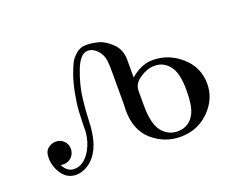

<svg xmlns="http://www.w3.org/2000/svg" viewBox="-80 -582 911 733"><g transform="rotate(-20 375.0 -215.5)"><path d="M41 -85.9Q41 -111.8 55.9 -123.3Q70.8 -134.8 86.9 -134.8Q106 -134.8 119.4 -121.8Q132.8 -108.9 132.8 -88.9Q132.8 -70.8 119.9 -56.9Q106.9 -43 85.9 -43Q79.1 -43 75.2 -43.9Q91.3 -11.7 120.1 -12.2Q153.3 -12.2 178.2 -46.6Q203.1 -81.1 208 -129.9Q208 -132.8 208.5 -160.4Q209 -188 210.4 -213.4Q211.9 -238.8 219 -278.3Q226.1 -317.9 237.8 -352.1Q247.6 -378.9 255.4 -395Q263.2 -411.1 281 -426.5Q298.8 -441.9 322 -441.9Q345.2 -441.9 371.6 -435.1Q397.9 -428.2 424.6 -402.1Q451.2 -376 451.2 -335V-263.2Q496.1 -301.3 542 -300.8Q606 -300.8 656.5 -256.3Q707 -211.9 707 -145Q707 -83 659.9 -35.9Q612.8 11.2 542 11.2Q479 11.2 429.4 -31.5Q379.9 -74.2 379.9 -155.8Q379.9 -159.7 380.4 -168.2Q380.9 -176.8 380.9 -181.2V-327.1Q380.9 -336.9 378.9 -356.9Q376 -381.8 358.9 -400.4Q341.8 -418.9 320.8 -418.9Q290 -418.9 268.6 -363Q247.1 -307.1 241 -255.1Q234.9 -203.1 233.9 -163.1Q231 -62 184.1 -17.1Q153.3 10.7 119.1 11.2Q83 11.2 62 -19.3Q41 -49.8 41 -85.9ZM451.2 -148.9Q451.2 -71.8 478 -41Q502.9 -12.2 539.1 -12.2Q588.9 -12.2 610.8 -59.1Q624 -87.9 624 -148.9Q624 -210.9 606 -240.2Q582 -278.3 540 -277.8Q511.2 -277.8 481.2 -257.8Q451.2 -237.8 451.2 -209Z"/></g></svg>

Font: CMU Serif Upright Italic
Style: UprightItalic
Weight: 500
Version: Version 0.7.0